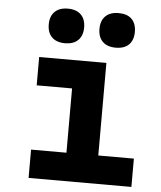

<svg xmlns="http://www.w3.org/2000/svg" viewBox="-58 -923 817 973"><g transform="rotate(5 350.0 -436.0)"><path d="M124 -615H466V-144H647V0H124V-144H304V-471H124ZM248 -696Q205 -696 181.5 -719Q158 -742 158 -784Q158 -826 181.5 -849Q205 -872 248 -872Q291 -872 314.5 -849Q338 -826 338 -784Q338 -742 314.5 -719Q291 -696 248 -696ZM506 -696Q463 -696 439.5 -719Q416 -742 416 -784Q416 -826 439.5 -849Q463 -872 506 -872Q550 -872 573 -849Q596 -826 596 -784Q596 -742 573 -719Q550 -696 506 -696Z"/></g></svg>

Font: Martian Mono
Style: Bold
Weight: 700
Designer: Roman Shamin
Foundry: Evil Martians
Version: Version 1.000